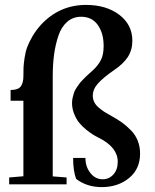

<svg xmlns="http://www.w3.org/2000/svg" viewBox="-20 -746 626 777"><path d="M17.1 0V-27.8L74.7 -32.7V-338.4H22.9V-381.8Q53.2 -381.8 64 -396.2Q74.7 -410.6 74.7 -437.5Q74.7 -459 75.2 -472.4Q75.7 -485.8 79.3 -511Q83 -536.1 90.1 -555.4Q97.2 -574.7 111.6 -599.4Q126 -624 146 -646Q220.7 -726.1 328.1 -726.1Q410.2 -726.1 462.9 -686Q515.6 -646 515.6 -581.1Q515.6 -543.5 497.3 -515.4Q479 -487.3 440.4 -461.4Q397.9 -432.1 376.7 -408.4Q355.5 -384.8 355.5 -358.9Q355.5 -344.7 361.6 -332.5Q367.7 -320.3 380.4 -309.8Q393.1 -299.3 402.6 -293.2Q412.1 -287.1 429.2 -277.8Q455.6 -263.2 473.9 -250Q492.2 -236.8 510.3 -218.3Q528.3 -199.7 537.6 -176Q546.9 -152.3 546.9 -124.5Q546.9 -62 502.2 -25.4Q457.5 11.2 391.6 11.2Q331.5 11.2 288.1 -22Q275.9 -54.7 275.9 -106.9H325.7Q325.7 -71.3 345.7 -45.9Q365.7 -20.5 395.5 -20.5Q421.4 -20.5 439 -40Q456.5 -59.6 456.5 -91.3Q456.5 -149.9 380.4 -188Q367.7 -194.3 356.2 -201.4Q344.7 -208.5 328.1 -221.9Q311.5 -235.4 300 -249.8Q288.6 -264.2 280 -285.4Q271.5 -306.6 271.5 -329.1Q271.5 -340.3 274.2 -351.8Q276.9 -363.3 279.8 -371.8Q282.7 -380.4 289.8 -390.9Q296.9 -401.4 301 -407.2Q305.2 -413.1 315.2 -423.3Q325.2 -433.6 328.9 -437Q332.5 -440.4 343.8 -450.7Q355 -460.9 356.9 -462.4Q377.9 -482.4 388.7 -503.9Q399.4 -525.4 399.4 -559.6Q399.4 -611.8 375.7 -645Q352.1 -678.2 308.1 -678.2Q275.4 -678.2 251.7 -657.5Q228 -636.7 216.1 -600.6Q204.1 -564.5 198.7 -524.4Q193.4 -484.4 193.4 -436.5V-32.2L249.5 -27.8V0Z"/></svg>

Font: Elstob 18pt
Style: Bold
Weight: 700
Designer: Peter S. Baker
Version: Version 1.015